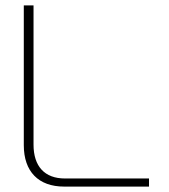

<svg xmlns="http://www.w3.org/2000/svg" viewBox="-20 -690 625 710"><path d="M68 -670V-153C68 -56 122 0 217 0H531V-30H220C145 -30 104 -75 104 -155V-670Z"/></svg>

Font: LT Wave Text Thin
Style: Regular
Weight: 100
Designer: Daniel Lyons
Version: Version 2.5 (Glyphs App)